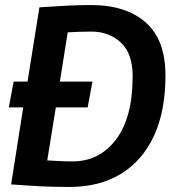

<svg xmlns="http://www.w3.org/2000/svg" viewBox="-20 -730 692 760"><path d="M256 10Q184 10 131 7Q78 4 24 0L72 -305H15L34 -407H89L136 -701Q193 -705 242 -707.5Q291 -710 340 -710Q479 -710 557 -641Q635 -572 635 -431Q635 -291 589.5 -192.5Q544 -94 459 -42Q374 10 256 10ZM267 -91Q373 -91 439 -177.5Q505 -264 505 -428Q505 -519 458 -562Q411 -605 342 -605Q315 -605 290 -604Q265 -603 248 -602L217 -407H346L327 -305H201L167 -95Q194 -94 215 -92.5Q236 -91 267 -91Z"/></svg>

Font: Georama SemiBold
Style: Italic
Weight: 600
Italic angle: -9°
Designer: Jean-Baptiste Levee
Foundry: Production Type
Version: Version 1.000